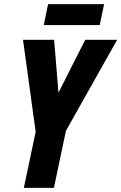

<svg xmlns="http://www.w3.org/2000/svg" viewBox="-20 -906 585 926"><path d="M95 0 152 -270 91 -714H241L262 -459L391 -714H545L298 -275L240 0ZM191 -785 212 -886H482L461 -785Z"/></svg>

Font: Noto Sans ExtraCondensed ExtraBold
Style: Italic
Weight: 800
Width: 2
Italic angle: -12°
Designer: Monotype Design Team
Foundry: Monotype Imaging Inc.
Version: Version 2.013; ttfautohint (v1.8.4.7-5d5b)